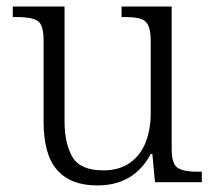

<svg xmlns="http://www.w3.org/2000/svg" viewBox="-20 -556 658 586"><path d="M277 10Q196 10 154.5 -37Q113 -84 113 -185V-433Q113 -481 94.5 -492.5Q76 -504 33 -504H19V-536H177V-186Q177 -118 201 -77Q225 -36 295 -36Q344 -36 376.5 -59Q409 -82 424.5 -121.5Q440 -161 440 -210V-431Q440 -464 432 -479.5Q424 -495 406.5 -499.5Q389 -504 361 -504H351V-536H504V-102Q504 -55 522.5 -43.5Q541 -32 579 -32H596V0H453L445 -86H440Q389 10 277 10Z"/></svg>

Font: Noto Serif Tamil Light
Style: Regular
Weight: 300
Designer: Indian Type Foundry, Tom Grace, and the Monotype Design Team
Foundry: Monotype Imaging Inc.
Version: Version 2.004; ttfautohint (v1.8.4.7-5d5b)